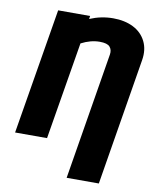

<svg xmlns="http://www.w3.org/2000/svg" viewBox="-99 -814 898 1093"><g transform="rotate(10 349.5 -267.0)"><path d="M548.3 203.1H362.2L483 -531.2Q487.2 -558.2 472.3 -575.3Q457.4 -592.3 414.1 -592.3Q361.2 -592.3 306.8 -563.9L213.1 0H28.4L149.1 -727.3H333.8L331 -709.5Q396.7 -737.2 465.9 -737.2Q533 -737.2 582.6 -712.4Q632.1 -687.5 655.7 -640.3Q679.3 -593 669 -531.2Z"/></g></svg>

Font: Karasuma Gothic
Style: Italic
Weight: 900
Italic angle: -9.39999°
Designer: Rasmus Andersson / Ryoko Nishizuka
Foundry: Genbu
Version: Version 1.00